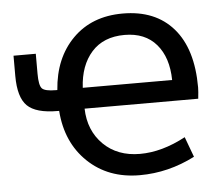

<svg xmlns="http://www.w3.org/2000/svg" viewBox="-44 -585 751 646"><g transform="rotate(-5 331.5 -261.5)"><path d="M151.4 -297.9Q159.2 -405.3 223.6 -470.2Q288.1 -535.2 392.6 -535.2Q502.9 -535.2 563.5 -465.3Q624 -395.5 624 -265.6Q624 -252.9 621.1 -227.5H237.3Q239.3 -153.3 286.6 -106.4Q334 -59.6 410.2 -59.6Q484.4 -59.6 564.5 -102.5L589.8 -34.2Q500 11.7 403.3 11.7Q296.9 11.7 228 -54.2Q159.2 -120.1 151.4 -227.5H146.5Q73.2 -227.5 43.9 -256.3Q14.6 -285.2 14.6 -357.4V-425.8H89.8V-358.4Q89.8 -319.3 99.6 -308.6Q109.4 -297.9 146.5 -297.9ZM539.1 -297.9Q538.1 -374 500 -418.5Q461.9 -462.9 392.6 -462.9Q321.3 -462.9 281.2 -418Q241.2 -373 237.3 -297.9Z"/></g></svg>

Font: Nasu
Style: Regular
Weight: 400
Designer: Ryoko NISHIZUKA (kana &amp; ideographs); Paul D. Hunt (Latin, Greek &amp; Cyrillic); Wenlong ZHANG (bopomofo); Sandoll C
Version: Version 2014.1215